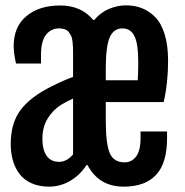

<svg xmlns="http://www.w3.org/2000/svg" viewBox="-20 -697 699 725"><path d="M20.5 -153.3Q20.5 -232.4 58.1 -282.2Q95.7 -332 176.3 -371.6Q220.7 -394 255.9 -406.7V-493.2Q255.9 -509.3 255.6 -518.1Q255.4 -526.9 253.9 -540Q252.4 -553.2 249 -560.5Q245.6 -567.9 240 -575.4Q234.4 -583 225.1 -586.4Q215.8 -589.8 203.1 -589.8Q173.3 -589.8 154.1 -566.2Q134.8 -542.5 134.8 -489.3V-457H40.5Q31.7 -495.1 31.7 -523.4Q31.7 -596.2 79.8 -636.2Q127.9 -676.3 207 -676.3Q287.1 -676.3 332 -621.6H335.9Q359.9 -650.4 392.1 -663.6Q424.3 -676.8 455.6 -676.8Q487.8 -676.8 514.9 -666.5Q542 -656.2 565.2 -633.3Q588.4 -610.4 601.6 -568.1Q614.7 -525.9 614.7 -467.8Q614.7 -383.8 598.1 -311.5H379.4V-243.7Q379.4 -154.3 394.3 -119.1Q409.2 -84 450.7 -84Q476.6 -84 493.7 -105.7Q510.7 -127.4 510.7 -176.3V-200.7H610.8V-174.8Q610.8 -81.5 569.6 -36.9Q528.3 7.8 446.8 7.8Q353.5 7.8 310.5 -73.7H306.6Q281.7 -35.2 244.4 -13.7Q207 7.8 165.5 7.8Q127.4 7.8 98.9 -5.1Q70.3 -18.1 53.5 -40.5Q36.6 -63 28.6 -91.3Q20.5 -119.6 20.5 -153.3ZM379.4 -394H500Q502 -413.1 502 -465.3Q502 -531.2 487.8 -560.3Q473.6 -589.4 442.9 -589.8Q409.2 -589.8 394.3 -555.9Q379.4 -522 379.4 -438ZM140.1 -172.4Q140.1 -132.3 155.8 -109.1Q171.4 -85.9 203.6 -85.9Q231.4 -85.9 255.9 -113.8V-324.7Q232.4 -314.5 210.9 -301.3Q180.7 -282.7 160.4 -250.2Q140.1 -217.8 140.1 -172.4Z"/></svg>

Font: FjallaOne
Style: Regular
Weight: 400
Designer: Irina Smirnova
Foundry: Irina Smirnova
Version: Version 1.001